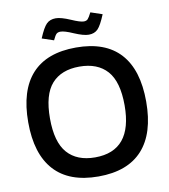

<svg xmlns="http://www.w3.org/2000/svg" viewBox="-99 -1015 979 1112"><g transform="rotate(-10 390.0 -458.5)"><path d="M170.9 -365.2Q170.9 -226.1 227.3 -162.1Q283.7 -98.1 390.1 -98.1Q609.9 -98.1 609.9 -365.2Q609.9 -504.9 553.2 -568.4Q496.6 -631.8 390.1 -631.8Q283.7 -631.8 227.3 -568.4Q170.9 -504.9 170.9 -365.2ZM43 -365.2Q43 -552.2 130.4 -648.2Q217.8 -744.1 390.1 -744.1Q562 -744.1 649.4 -648.2Q736.8 -552.2 736.8 -365.2Q736.8 -178.7 649.4 -82.3Q562 14.2 390.1 14.2Q218.3 14.2 130.6 -82.3Q43 -178.7 43 -365.2ZM204.1 -830.1Q229.5 -891.1 249.8 -911.1Q270 -931.2 304.2 -931.2Q334.5 -931.2 390.1 -907.2Q440.9 -884.8 461.9 -884.8Q477.1 -884.8 485.4 -893.3Q493.7 -901.9 507.8 -930.2L576.2 -907.2Q550.8 -845.2 530.8 -824.7Q510.7 -804.2 477.1 -804.2Q446.8 -804.2 391.1 -828.1Q341.3 -850.1 317.9 -850.1Q302.2 -850.1 293.9 -842.3Q285.6 -834.5 272.9 -807.1Z"/></g></svg>

Font: Nacelle SemiBold
Style: Regular
Weight: 600
Designer: Sora Sagano
Foundry: Sora Sagano
Version: Version 1.000;FEAKit 1.0